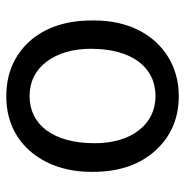

<svg xmlns="http://www.w3.org/2000/svg" viewBox="-9 -569 588 610"><g transform="rotate(-90 285.0 -264.0)"><path d="M44 -263C44 -181 66 -115 111 -65C156 -15 214 10 285 10C332 10 374 -2 411 -25C484 -71 525 -155 525 -258V-265C525 -348 503 -414 459 -464C414 -513 356 -538 284 -538C237 -538 196 -527 160 -505C87 -460 44 -373 44 -269ZM135 -258C135 -390 195 -464 284 -464C330 -464 367 -446 394 -410C421 -374 435 -327 435 -269C435 -140 377 -64 285 -64C240 -64 203 -82 176 -117C149 -152 135 -199 135 -258Z"/></g></svg>

Font: Noto Sans KR Regular
Style: Regular
Weight: 400
Designer: Ryoko NISHIZUKA  (kana & ideographs); Paul D. Hunt (Latin, Greek & Cyrillic); Wenlong ZHANG  (bopomofo); Sandoll Communi
Foundry: Adobe Systems Incorporated
Version: Version 1.004;PS 1.004;hotconv 1.0.82;makeotf.lib2.5.63406